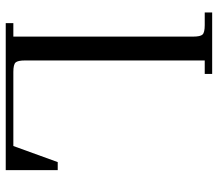

<svg xmlns="http://www.w3.org/2000/svg" viewBox="-64 -678 742 653"><g transform="rotate(90 306.5 -351.0)"><path d="M22 -676.8V-702.1H231V-676.8H185.1V-65.9Q185.1 -41 192.1 -33.4Q199.2 -25.9 224.1 -25.9H476.1L530.8 -176.8H558.1V0H58.1V-25.9H104V-637.2Q104 -662.1 96.9 -669.4Q89.8 -676.8 64.9 -676.8Z"/></g></svg>

Font: Dihjauti
Style: Regular
Weight: 400
Designer: T. Christopher White
Version: Version 3.0.0